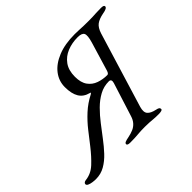

<svg xmlns="http://www.w3.org/2000/svg" viewBox="-209 -864 1089 1089"><g transform="rotate(-45 335.5 -319.5)"><path d="M2 14Q-9 14 -24 12Q-39 10 -50 5Q-61 0 -61 -8Q-61 -14 -56 -18Q-51 -22 -43 -23Q3 -28 38.5 -61Q74 -94 110 -140Q138 -176 168.5 -215Q199 -254 236.5 -288.5Q274 -323 321 -347Q326 -350 327.5 -352.5Q329 -355 323 -356Q283 -366 264.5 -396.5Q246 -427 246 -480Q246 -529 276 -568Q306 -607 362.5 -630Q419 -653 498 -653Q517 -653 533.5 -652Q550 -651 567.5 -650.5Q585 -650 606 -650Q626 -650 639.5 -650.5Q653 -651 668 -652Q683 -653 708 -653Q720 -653 726 -650.5Q732 -648 732 -642Q732 -628 695 -622Q658 -615 638 -600Q618 -585 607 -550L469 -98Q459 -63 473 -47Q487 -31 520 -24Q535 -21 540 -17Q545 -13 545 -6Q545 0 536 2.5Q527 5 515 5Q490 5 474 3.5Q458 2 443 1Q428 0 407 0Q372 0 348.5 2.5Q325 5 287 5Q275 5 269 2.5Q263 0 263 -6Q263 -13 272.5 -17Q282 -21 299 -24Q324 -29 342.5 -37Q361 -45 374.5 -60Q388 -75 395 -98L459 -300Q467 -327 445 -327Q405 -327 370 -308Q335 -289 304 -258Q273 -227 245.5 -191Q218 -155 192 -121Q165 -85 136.5 -54.5Q108 -24 75 -5Q42 14 2 14ZM465 -358Q475 -358 481 -377L533 -550Q547 -597 539 -613Q531 -629 497 -629Q452 -629 413.5 -613.5Q375 -598 351.5 -565.5Q328 -533 328 -481Q328 -434 347.5 -407Q367 -380 398.5 -369Q430 -358 465 -358Z"/></g></svg>

Font: EB Garamond
Style: Italic
Weight: 400
Italic angle: -17.2°
Designer: Georg Duffner and Octavio Pardo
Foundry: Georg Duffner
Version: Version 1.001